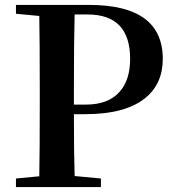

<svg xmlns="http://www.w3.org/2000/svg" viewBox="-20 -762 711 782"><path d="M45 0V-35L140 -44Q142 -143 142 -346V-395Q142 -596 140 -697L45 -706V-742H343Q643 -742 643 -522Q643 -421 572 -363Q491 -297 328 -297H281Q281 -133 284 -45L391 -35V0ZM281 -336H330Q421 -336 467 -388Q510 -436 510 -522Q510 -703 337 -703H284Q281 -602 281 -395Z"/></svg>

Font: GenRyuMin TW B
Style: Regular
Weight: 700
Version: Version 1.501;PS 1;hotconv 16.6.51;makeotf.lib2.5.65220